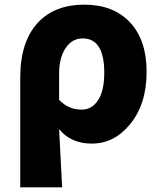

<svg xmlns="http://www.w3.org/2000/svg" viewBox="-20 -603 693 825"><path d="M67 202V-34V-270Q67 -426 145 -508Q217 -583 342 -583Q467 -583 538.5 -507Q610 -431 610 -294Q610 -154 537 -67Q470 14 374 14Q285 14 234 -48Q239 38 247 202ZM331 -132Q373 -132 399 -169Q428 -209 428 -291Q428 -438 335 -438Q290 -438 262 -396.5Q234 -355 234 -287V-174Q274 -132 331 -132Z"/></svg>

Font: GenSekiGothic TW H
Style: Regular
Weight: 900
Version: Version 1.501;PS 1;hotconv 16.6.51;makeotf.lib2.5.65220